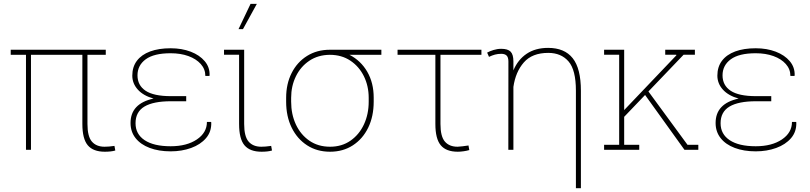

<svg xmlns="http://www.w3.org/2000/svg" viewBox="-20 -791 4280 1014"><path d="M533.7 10.3Q472.2 10.3 443.6 -23.7Q415 -57.6 415 -136.2V-501.5H143.6V0H117.2V-501.5H36.6V-528.3H538.6V-501.5H441.9V-136.2Q441.9 -70.3 465.3 -43.2Q488.8 -16.1 532.2 -16.1Q545.4 -16.1 555.7 -17.1Q565.9 -18.1 584.5 -20.5L588.9 3.9Q577.1 7.3 563.2 8.8Q549.3 10.3 533.7 10.3Z M881.3 8.3Q818.4 8.3 770.5 -9.8Q722.7 -27.8 696 -61.5Q669.4 -95.2 669.4 -141.6Q669.4 -244.1 791 -270.5Q736.8 -285.6 707.8 -317.9Q678.7 -350.1 678.7 -391.6Q678.7 -438 703.1 -470.2Q727.5 -502.4 772.9 -519.3Q818.4 -536.1 881.3 -536.1Q939.9 -536.1 987.1 -518.1Q1034.2 -500 1061.3 -467.8Q1088.4 -435.5 1086.9 -393.1L1085.9 -390.1H1064.5Q1064.5 -425.8 1040.3 -452.9Q1016.1 -480 974.9 -494.9Q933.6 -509.8 881.3 -509.8Q793 -509.8 749.5 -477.8Q706.1 -445.8 706.1 -393.1Q706.1 -340.3 748.8 -311.8Q791.5 -283.2 882.8 -283.2H963.4V-256.3H882.8Q790 -256.3 742.9 -228.3Q695.8 -200.2 695.8 -140.1Q695.8 -82.5 744.1 -50.5Q792.5 -18.6 881.3 -18.6Q966.3 -18.6 1019.5 -54.4Q1072.8 -90.3 1072.8 -147H1094.7L1095.7 -144Q1097.2 -95.2 1067.9 -61.3Q1038.6 -27.3 989.3 -9.5Q939.9 8.3 881.3 8.3Z M1361.3 10.3Q1299.8 10.3 1271.2 -23.7Q1242.7 -57.6 1242.7 -136.2V-502H1163.1V-528.3H1269.5V-136.2Q1269.5 -70.3 1293 -43.2Q1316.4 -16.1 1359.9 -16.1Q1373 -16.1 1383.3 -17.1Q1393.6 -18.1 1412.1 -20.5L1416.5 3.9Q1404.8 7.3 1390.9 8.8Q1377 10.3 1361.3 10.3ZM1239.7 -637.2 1303.2 -770.5H1336.4L1263.2 -637.2Z M1723.1 10.3Q1654.3 10.3 1602.1 -23.4Q1549.8 -57.1 1520.5 -116.7Q1491.2 -176.3 1491.2 -253.9V-274.4Q1491.2 -348.1 1520.3 -405.5Q1549.3 -462.9 1601.6 -495.6Q1653.8 -528.3 1722.2 -528.3H1994.1V-501.5H1825.7Q1885.7 -470.7 1919.7 -411.9Q1953.6 -353 1953.6 -275.4V-254.4Q1953.6 -176.3 1924.6 -116.7Q1895.5 -57.1 1843.5 -23.4Q1791.5 10.3 1723.1 10.3ZM1723.1 -16.1Q1785.2 -16.1 1831.1 -48.1Q1877 -80.1 1902.1 -134Q1927.2 -188 1927.2 -253.9V-274.4Q1927.2 -336.4 1901.9 -388.2Q1876.5 -439.9 1830.3 -470.7Q1784.2 -501.5 1721.7 -501.5Q1659.7 -501 1613.8 -470.2Q1567.9 -439.5 1542.7 -387.9Q1517.6 -336.4 1517.6 -274.4V-253.9Q1517.6 -187.5 1542.7 -133.5Q1567.9 -79.6 1614 -47.9Q1660.2 -16.1 1723.1 -16.1Z M2397.9 10.3Q2336.4 10.3 2307.9 -23.7Q2279.3 -57.6 2279.3 -136.2V-501.5H2079.6V-528.3H2522.5V-501.5H2306.2V-136.2Q2306.2 -70.3 2329.6 -43.2Q2353 -16.1 2396.5 -16.1Q2404.8 -16.1 2421.9 -18.3Q2439 -20.5 2450.7 -22.2Q2462.4 -23.9 2454.1 -22.9L2458.5 1.5Q2445.8 5.4 2428.7 7.8Q2411.6 10.3 2397.9 10.3Z M3021.5 203.1V-312Q3021.5 -421.9 2982.4 -466.8Q2943.4 -511.7 2875.5 -511.7Q2790.5 -511.7 2746.6 -461.4Q2702.6 -411.1 2691.4 -332V0H2664.6L2665 -466.3Q2665 -488.3 2655.5 -497.6Q2646 -506.8 2627 -506.8Q2609.9 -506.8 2594.2 -502.7Q2578.6 -498.5 2562.5 -490.7L2552.7 -513.2Q2565.9 -520.5 2586.2 -526.9Q2606.4 -533.2 2627 -533.2Q2662.1 -533.2 2676.8 -518.1Q2691.4 -502.9 2691.4 -466.8Q2691.4 -455.1 2691.4 -443.1Q2691.4 -431.2 2691.4 -419.4Q2715.3 -476.1 2761.5 -507.1Q2807.6 -538.1 2875 -538.1Q2961.4 -538.1 3004.6 -483.6Q3047.9 -429.2 3047.9 -311V203.1Z M3271.5 -168.9 3262.7 -195.3 3552.2 -499 3551.3 -502H3493.2V-528.3H3649.9V-502H3590.3ZM3170.4 0V-26.4H3250V-502H3170.4V-528.3H3276.4V-26.4H3356V0ZM3594.7 0 3379.4 -299.8 3397.9 -316.9 3610.8 -26.4H3668V0Z M3971.2 8.3Q3908.2 8.3 3860.4 -9.8Q3812.5 -27.8 3785.9 -61.5Q3759.3 -95.2 3759.3 -141.6Q3759.3 -244.1 3880.9 -270.5Q3826.7 -285.6 3797.6 -317.9Q3768.6 -350.1 3768.6 -391.6Q3768.6 -438 3793 -470.2Q3817.4 -502.4 3862.8 -519.3Q3908.2 -536.1 3971.2 -536.1Q4029.8 -536.1 4076.9 -518.1Q4124 -500 4151.1 -467.8Q4178.2 -435.5 4176.8 -393.1L4175.8 -390.1H4154.3Q4154.3 -425.8 4130.1 -452.9Q4106 -480 4064.7 -494.9Q4023.4 -509.8 3971.2 -509.8Q3882.8 -509.8 3839.4 -477.8Q3795.9 -445.8 3795.9 -393.1Q3795.9 -340.3 3838.6 -311.8Q3881.3 -283.2 3972.7 -283.2H4053.2V-256.3H3972.7Q3879.9 -256.3 3832.8 -228.3Q3785.6 -200.2 3785.6 -140.1Q3785.6 -82.5 3834 -50.5Q3882.3 -18.6 3971.2 -18.6Q4056.2 -18.6 4109.4 -54.4Q4162.6 -90.3 4162.6 -147H4184.6L4185.5 -144Q4187 -95.2 4157.7 -61.3Q4128.4 -27.3 4079.1 -9.5Q4029.8 8.3 3971.2 8.3Z"/></svg>

Font: Roboto Slab LO Thin
Style: Regular
Weight: 250
Designer: Google
Version: Version 2.00;September 28, 2018;FontCreator 11.5.0.2427 64-b